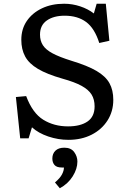

<svg xmlns="http://www.w3.org/2000/svg" viewBox="-20 -734 691 1027"><path d="M346 14Q291 14 238 -4Q185 -22 151 -53L133 6H88L65 -215L120 -220Q154 -129 211.5 -93.5Q269 -58 344 -58Q410 -58 448 -84Q486 -110 486 -165Q486 -202 470 -228Q454 -254 417 -274.5Q380 -295 315 -313Q231 -337 183 -365.5Q135 -394 114.5 -432Q94 -470 94 -521Q94 -579 123.5 -622Q153 -665 204.5 -689.5Q256 -714 323 -714Q367 -714 409 -700Q451 -686 482 -662L497 -714H546L565 -516L511 -504Q486 -583 440.5 -616.5Q395 -650 326 -650Q267 -650 230.5 -624.5Q194 -599 194 -549Q194 -516 209.5 -492Q225 -468 261.5 -448.5Q298 -429 362 -409Q448 -383 496.5 -354.5Q545 -326 565.5 -289Q586 -252 586 -200Q586 -138 555 -89.5Q524 -41 470 -13.5Q416 14 346 14ZM300 273 274 242Q301 219 311.5 199Q322 179 322 162H311Q283 162 271.5 148.5Q260 135 260 114Q260 88 276.5 72Q293 56 324 56Q360 56 377 79.5Q394 103 394 130Q394 169 369 209Q344 249 300 273Z"/></svg>

Font: Literata 7pt
Style: Regular
Weight: 400
Designer: Latin by Veronika Burian and Jose Scaglione. Greek by Irene Vlachou. Cyrillic by Vera Evstafieva.
Foundry: TypeTogether
Version: Version 3.002